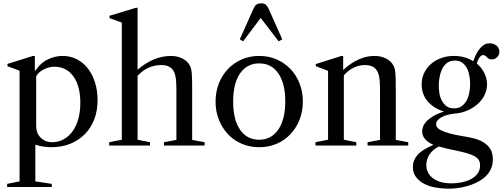

<svg xmlns="http://www.w3.org/2000/svg" viewBox="-20 -877 3029 1157"><path d="M193 216V-5C209.7 0.3 226 4.2 242 6.5C258 8.8 274 10 290 10C331.3 10 369 3.2 403 -10.5C437 -24.2 466.3 -43.5 491 -68.5C515.7 -93.5 534.7 -123.3 548 -158C561.3 -192.7 568 -231 568 -273C568 -311.7 562.8 -347.3 552.5 -380C542.2 -412.7 527.8 -440.8 509.5 -464.5C491.2 -488.2 469 -506.7 443 -520C417 -533.3 388.3 -540 357 -540C327 -540 297.3 -533 268 -519C238.7 -505 214 -482.7 194 -452H190V-540H179L25 -492V-478L98 -451V216L23 231V250H292V231ZM294 -20C266.7 -20 243.8 -29 225.5 -47C207.2 -65 198 -88.7 198 -118V-417C206.7 -433.7 221.8 -447.5 243.5 -458.5C265.2 -469.5 286.3 -475 307 -475C355.7 -475 394 -455.7 422 -417C450 -378.3 464 -325 464 -257C464 -221.7 460 -189.5 452 -160.5C444 -131.5 432.5 -106.7 417.5 -86C402.5 -65.3 384.5 -49.2 363.5 -37.5C342.5 -25.8 319.3 -20 294 -20Z M884 -20 809 -35V-420C849 -463.3 897 -485 953 -485C992.3 -485 1018.3 -469.7 1031 -439C1035.7 -427.7 1038.8 -413.5 1040.5 -396.5C1042.2 -379.5 1043 -356.7 1043 -328V-34L968 -20V0H1213V-20L1138 -34V-338C1138 -362 1137.8 -381.8 1137.5 -397.5C1137.2 -413.2 1136.5 -426.3 1135.5 -437C1134.5 -447.7 1133.2 -456.2 1131.5 -462.5C1129.8 -468.8 1127.7 -474.7 1125 -480C1115.7 -498.7 1100.7 -513.3 1080 -524C1059.3 -534.7 1035.7 -540 1009 -540C975 -540 940.8 -532.8 906.5 -518.5C872.2 -504.2 839.7 -483.7 809 -457V-830H799L640 -782V-768L714 -741V-35L638 -20V0H884Z M1542 -540C1504 -540 1469 -533 1437 -519C1405 -505 1377.3 -485.8 1354 -461.5C1330.7 -437.2 1312.3 -408.2 1299 -374.5C1285.7 -340.8 1279 -304.3 1279 -265C1279 -225.7 1285.7 -189.2 1299 -155.5C1312.3 -121.8 1330.7 -92.7 1354 -68C1377.3 -43.3 1405 -24.2 1437 -10.5C1469 3.2 1504 10 1542 10C1580 10 1615 3.2 1647 -10.5C1679 -24.2 1706.7 -43.3 1730 -68C1753.3 -92.7 1771.7 -121.8 1785 -155.5C1798.3 -189.2 1805 -225.7 1805 -265C1805 -304.3 1798.3 -340.8 1785 -374.5C1771.7 -408.2 1753.3 -437.2 1730 -461.5C1706.7 -485.8 1679 -505 1647 -519C1615 -533 1580 -540 1542 -540ZM1385 -265C1385 -337.7 1398.8 -394.2 1426.5 -434.5C1454.2 -474.8 1492.7 -495 1542 -495C1591.3 -495 1629.8 -474.8 1657.5 -434.5C1685.2 -394.2 1699 -338 1699 -266C1699 -193.3 1685 -136.7 1657 -96C1629 -55.3 1590.3 -35 1541 -35C1492.3 -35 1454.2 -55.2 1426.5 -95.5C1398.8 -135.8 1385 -192.3 1385 -265ZM1555 -857C1542.3 -857 1532.5 -854.5 1525.5 -849.5C1518.5 -844.5 1513 -837.3 1509 -828L1425 -640L1445 -628L1551 -769L1659 -628L1681 -640L1597 -828C1592.3 -837.3 1587 -844.5 1581 -849.5C1575 -854.5 1566.3 -857 1555 -857Z M2127 -20 2052 -35V-423C2069.3 -443 2089 -458.3 2111 -469C2133 -479.7 2156 -485 2180 -485C2219.3 -485 2245.3 -469.7 2258 -439C2262.7 -427.7 2265.8 -413.5 2267.5 -396.5C2269.2 -379.5 2270 -356.7 2270 -328V-34L2195 -20V0H2440V-20L2365 -34V-338C2365 -362 2364.8 -381.8 2364.5 -397.5C2364.2 -413.2 2363.5 -426.3 2362.5 -437C2361.5 -447.7 2360.2 -456.2 2358.5 -462.5C2356.8 -468.8 2354.7 -474.7 2352 -480C2342.7 -498.7 2327.7 -513.3 2307 -524C2286.3 -534.7 2262.7 -540 2236 -540C2204 -540 2171.8 -532.7 2139.5 -518C2107.2 -503.3 2076.7 -482.3 2048 -455V-540H2038L1883 -491V-478L1957 -450V-35L1881 -20V0H2127Z M2681 260C2699 260 2717.5 258.8 2736.5 256.5C2755.5 254.2 2774.5 250.3 2793.5 245C2812.5 239.7 2830.7 233 2848 225C2865.3 217 2881 207.3 2895 196C2911.7 182.7 2925 166.7 2935 148C2945 129.3 2950 107.3 2950 82C2950 70.7 2948.5 58.8 2945.5 46.5C2942.5 34.2 2936.5 22.2 2927.5 10.5C2918.5 -1.2 2905.7 -12 2889 -22C2872.3 -32 2850.3 -40 2823 -46C2805.7 -50 2784.7 -54 2760 -58C2735.3 -62 2711.8 -67 2689.5 -73C2667.2 -79 2648 -86.3 2632 -95C2616 -103.7 2608 -115 2608 -129C2608 -137.7 2611.2 -145.5 2617.5 -152.5C2623.8 -159.5 2632.2 -165.8 2642.5 -171.5C2652.8 -177.2 2664.5 -181.7 2677.5 -185C2690.5 -188.3 2703.3 -190.7 2716 -192C2745.3 -194 2772.2 -200.3 2796.5 -211C2820.8 -221.7 2841.8 -235 2859.5 -251C2877.2 -267 2890.8 -285.2 2900.5 -305.5C2910.2 -325.8 2915 -347 2915 -369C2915 -392.3 2909.5 -415 2898.5 -437C2887.5 -459 2872.3 -478 2853 -494C2856.3 -507.3 2861.5 -519.2 2868.5 -529.5C2875.5 -539.8 2883 -545 2891 -545C2897 -545 2901.7 -543.7 2905 -541C2908.3 -538.3 2911.5 -535.3 2914.5 -532C2917.5 -528.7 2921 -525.7 2925 -523C2929 -520.3 2934.7 -519 2942 -519C2955.3 -519 2966.5 -523.5 2975.5 -532.5C2984.5 -541.5 2989 -552.7 2989 -566C2989 -581.3 2983.2 -593.5 2971.5 -602.5C2959.8 -611.5 2946.3 -616 2931 -616C2917.7 -616 2905.8 -612.7 2895.5 -606C2885.2 -599.3 2876 -590.7 2868 -580C2860 -569.3 2853 -557.7 2847 -545C2841 -532.3 2836 -520 2832 -508C2816 -518 2798.2 -525.8 2778.5 -531.5C2758.8 -537.2 2737.7 -540 2715 -540C2687.7 -540 2662.2 -535.7 2638.5 -527C2614.8 -518.3 2594.3 -506.5 2577 -491.5C2559.7 -476.5 2546 -458.5 2536 -437.5C2526 -416.5 2521 -393.7 2521 -369C2521 -327 2533.8 -291.8 2559.5 -263.5C2585.2 -235.2 2617.3 -215.7 2656 -205C2628.7 -196.3 2606.3 -186.7 2589 -176C2571.7 -165.3 2558.2 -154.7 2548.5 -144C2538.8 -133.3 2532.3 -123 2529 -113C2525.7 -103 2524 -94 2524 -86C2524 -51.3 2546.7 -24 2592 -4C2546 15.3 2513.8 35.7 2495.5 57C2477.2 78.3 2468 102.3 2468 129C2468 151 2473.3 169.8 2484 185.5C2494.7 201.2 2508.7 214.3 2526 225C2548 238.3 2573.3 247.5 2602 252.5C2630.7 257.5 2657 260 2681 260ZM2722 29C2751.3 35 2775.7 40.8 2795 46.5C2814.3 52.2 2829.8 58.5 2841.5 65.5C2853.2 72.5 2861.3 80.3 2866 89C2870.7 97.7 2873 108 2873 120C2873 139.3 2867.7 156 2857 170C2846.3 184 2832.3 195.3 2815 204C2799 212 2780.8 218 2760.5 222C2740.2 226 2720 228 2700 228C2656.7 228 2621.7 219 2595 201C2580.3 191.7 2569 179.8 2561 165.5C2553 151.2 2549 135 2549 117C2549 93.7 2555.8 72 2569.5 52C2583.2 32 2601.7 16.7 2625 6C2638.3 10 2653.5 14 2670.5 18C2687.5 22 2704.7 25.7 2722 29ZM2716 -224C2696.7 -224 2681.2 -228.7 2669.5 -238C2657.8 -247.3 2648.5 -258.8 2641.5 -272.5C2634.5 -286.2 2629.8 -301 2627.5 -317C2625.2 -333 2624 -347.7 2624 -361C2624 -375 2625.3 -390.7 2628 -408C2630.7 -425.3 2635.5 -441.8 2642.5 -457.5C2649.5 -473.2 2659.3 -486.2 2672 -496.5C2684.7 -506.8 2701 -512 2721 -512C2740.3 -512 2756 -507.2 2768 -497.5C2780 -487.8 2789.3 -475.8 2796 -461.5C2802.7 -447.2 2807.2 -431.8 2809.5 -415.5C2811.8 -399.2 2813 -384.3 2813 -371C2813 -355 2811.5 -338.3 2808.5 -321C2805.5 -303.7 2800.3 -287.8 2793 -273.5C2785.7 -259.2 2775.7 -247.3 2763 -238C2750.3 -228.7 2734.7 -224 2716 -224Z"/></svg>

Font: Libre Caslon Text
Style: Regular
Weight: 400
Designer: Pablo Impallari, Rodrigo Fuenzalida
Foundry: Pablo Impallari, Rodrigo Fuenzalida
Version: Version 1.000; ttfautohint (v0.93) -l 8 -r 50 -G 200 -x 14 -